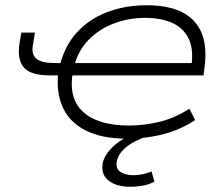

<svg xmlns="http://www.w3.org/2000/svg" viewBox="-20 -520 849 731"><path d="M463 8Q368 8 306 -23.5Q244 -55 218.5 -112.5Q193 -170 202 -245L210 -233H170Q97 -233 71 -263Q45 -293 54 -353L61 -396H113L106 -353Q98 -313 118.5 -296.5Q139 -280 188 -280H225L205 -260Q223 -341 270.5 -394Q318 -447 387 -473.5Q456 -500 538 -500Q619 -500 671.5 -474.5Q724 -449 747 -396Q770 -343 758 -257L755 -233H244L258 -249Q239 -146 296.5 -94Q354 -42 471 -42Q528 -42 586.5 -56Q645 -70 701 -106L723 -63Q691 -41 649 -24.5Q607 -8 559.5 0Q512 8 463 8ZM532 -452Q471 -452 414.5 -431Q358 -410 316.5 -367.5Q275 -325 260 -259L249 -280H739L707 -258Q719 -326 700 -369Q681 -412 637.5 -432Q594 -452 532 -452ZM475 191Q420 191 390.5 165Q361 139 373 93Q385 58 422 28Q459 -2 525 -25L539 0Q518 6 493.5 18.5Q469 31 450.5 49Q432 67 426 89Q418 120 437 133.5Q456 147 488 147Q505 147 522 143.5Q539 140 557 133L568 171Q552 181 528 186Q504 191 475 191Z"/></svg>

Font: Nunito Sans 7pt Expanded ExtraLight
Style: Italic
Weight: 250
Width: 7
Italic angle: -9°
Designer: Vernon Adams
Foundry: Vernon Adams
Version: Version 3.101;gftools[0.9.27]